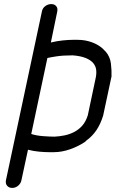

<svg xmlns="http://www.w3.org/2000/svg" viewBox="-20 -746 566 940"><path d="M485 -180Q472 -138 452 -108.5Q432 -79 403 -58L397 -52Q363 -29 322.5 -15Q282 -1 244 -1H219Q199 -1 171.5 -3.5Q144 -6 117 -13L85 136Q82 152 69 163Q56 174 40 174Q24 174 15 163.5Q6 153 9 137L185 -689Q188 -706 201.5 -716Q215 -726 231 -726Q247 -726 255.5 -715.5Q264 -705 260 -688L229 -538Q258 -545 286.5 -548Q315 -551 336 -551H361Q397 -551 430 -539Q463 -527 485 -506Q486 -504 490.5 -500Q495 -496 496 -495Q519 -469 523 -435Q527 -401 526 -372ZM448 -362Q453 -384 451 -403Q449 -422 436.5 -437Q424 -452 399.5 -462Q375 -472 336 -475Q288 -475 256 -470Q224 -465 212 -462L133 -90Q158 -82 190.5 -79.5Q223 -77 247 -77Q270 -78 295 -83Q320 -88 342.5 -99.5Q365 -111 382.5 -130.5Q400 -150 410 -182Z"/></svg>

Font: VDS Compensated
Style: Light Italic
Weight: 300
Italic angle: -12°
Designer: artmaker
Foundry: artmaker
Version: Version 1.000 2012 initial release